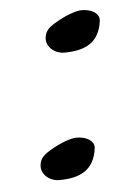

<svg xmlns="http://www.w3.org/2000/svg" viewBox="-39 -453 306 481"><g transform="rotate(-5 113.5 -212.5)"><path d="M173.9 -421C168 -419.8 146.1 -415 113.5 -395C98.3 -385.6 90.2 -377.1 88.3 -362C85.2 -337.4 108.9 -320 130.9 -320C183 -320 220 -336.1 227.1 -392C230 -414.4 197.5 -426 173.9 -421ZM133.3 -104C127.4 -102.8 105.5 -98 73 -78C57.7 -68.6 49.7 -60.1 47.8 -45C44.6 -20.4 68.4 -3 90.4 -3C142.5 -3 179.4 -19.1 186.6 -75C189.5 -97.4 156.9 -109 133.3 -104Z"/></g></svg>

Font: Rocketfuel
Style: Italic
Weight: 400
Designer: Mew Too
Foundry: Cannot Into Space Fonts.
Version: Version 0.27